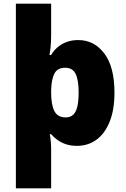

<svg xmlns="http://www.w3.org/2000/svg" viewBox="-20 -780 683 1040"><path d="M600 -278Q600 -184 573.5 -119.5Q547 -55 501.5 -22.5Q456 10 397 10Q363 10 336.5 1Q310 -8 290.5 -22.5Q271 -37 257 -53H250Q252 -43 253.5 -29.5Q255 -16 256 -3Q257 10 257 21V240H66V-760H257V-592Q257 -552 254 -524.5Q251 -497 248 -482H257Q270 -505 290.5 -523Q311 -541 339.5 -552Q368 -563 404 -563Q490 -563 545 -490.5Q600 -418 600 -278ZM406 -280Q406 -345 390 -379Q374 -413 333 -413Q292 -413 275.5 -383Q259 -353 257 -293V-279Q257 -213 274.5 -178.5Q292 -144 336 -144Q362 -144 377.5 -159.5Q393 -175 399.5 -205.5Q406 -236 406 -280Z"/></svg>

Font: Noto Sans Hebrew Black
Style: Regular
Weight: 900
Designer: Monotype Design Team
Foundry: Monotype Imaging Inc.
Version: Version 2.003